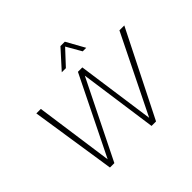

<svg xmlns="http://www.w3.org/2000/svg" viewBox="-193 -1157 1420 1420"><g transform="rotate(-45 517.0 -447.0)"><path d="M216 0 114 -668H161L247 -55L549 -668H595L681 -55L983 -668H1034L698 0H651L565 -612L262 0ZM462 -750 592 -894H638L718 -750H681L614 -867L505 -750Z"/></g></svg>

Font: Gantari ExtraLight
Style: Italic
Weight: 250
Italic angle: -10°
Designer: Anugrah Pasau
Foundry: Lafontype
Version: Version 1.000